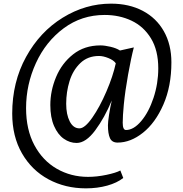

<svg xmlns="http://www.w3.org/2000/svg" viewBox="-20 -784 1001 1053"><path d="M589 -764Q688 -764 763 -724.5Q838 -685 879 -612Q920 -539 920 -442Q920 -311 876 -210.5Q832 -110 764 -56Q696 -2 625 -2Q594 -2 583 -26.5Q572 -51 572 -97Q572 -115 578 -154.5Q584 -194 593 -233Q554 -139 502.5 -69.5Q451 0 400 0Q363 0 330 -23Q297 -46 276.5 -93Q256 -140 256 -208Q256 -286 287.5 -361.5Q319 -437 381 -486Q443 -535 531 -535Q554 -535 586 -527.5Q618 -520 638 -507L714 -524Q699 -467 682.5 -375Q666 -283 659 -210Q653 -147 653 -111Q653 -71 671 -71Q713 -71 754.5 -120Q796 -169 822 -247.5Q848 -326 848 -409Q848 -508 808 -573.5Q768 -639 701.5 -670.5Q635 -702 554 -702Q428 -702 329.5 -629Q231 -556 177 -438Q123 -320 123 -191Q123 -73 168.5 12Q214 97 291.5 141.5Q369 186 463 186Q511 186 563.5 175Q616 164 640 151L656 192Q622 219 568 234Q514 249 451 249Q338 249 246 199.5Q154 150 100.5 57Q47 -36 47 -161Q47 -334 123 -472Q199 -610 324 -687Q449 -764 589 -764ZM416 -80Q445 -80 486 -138.5Q527 -197 563.5 -282Q600 -367 615 -437Q603 -454 574.5 -465.5Q546 -477 523 -477Q461 -477 420.5 -438Q380 -399 361.5 -339.5Q343 -280 343 -215Q343 -156 362.5 -118Q382 -80 416 -80Z"/></svg>

Font: Koeln Type Serif
Style: Italic
Weight: 400
Italic angle: -8°
Designer: Eben Sorkin
Foundry: Eben Sorkin
Version: Version 2.002